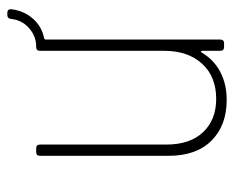

<svg xmlns="http://www.w3.org/2000/svg" viewBox="-76 -542 625 512"><g transform="rotate(-90 236.0 -285.5)"><path d="M468 -568Q464 -534 443 -510Q422 -486 391 -480Q387 -479 387 -475V-10Q387 0 377 0H367Q357 0 357 -10V-58Q357 -61 355 -61.5Q353 -62 352 -59Q333 -27 300.5 -10Q268 7 226 7Q158 7 117.5 -33.5Q77 -74 77 -148V-491Q77 -501 87 -501H97Q107 -501 107 -491V-154Q107 -91 140 -56Q173 -21 229 -21Q288 -21 322.5 -58.5Q357 -96 357 -160V-491Q357 -501 367 -501H368Q396 -501 417.5 -520Q439 -539 442 -568Q443 -578 453 -578H458Q468 -578 468 -568Z"/></g></svg>

Font: Barlow Semi Condensed Thin
Style: Regular
Weight: 250
Width: 4
Designer: Jeremy Tribby
Foundry: Tribby Type
Version: Version 1.408